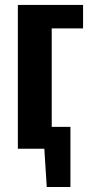

<svg xmlns="http://www.w3.org/2000/svg" viewBox="-20 -598 362 772"><path d="M51.8 0V-578.1H314V-483.9H188V-87.9H263.2V153.8H168L158.2 0Z"/></svg>

Font: Oswald Medium
Style: Regular
Weight: 500
Designer: Vernon Adams
Foundry: Vernon Adams
Version: Version 4.103